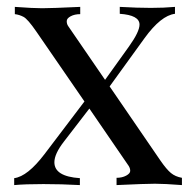

<svg xmlns="http://www.w3.org/2000/svg" viewBox="-20 -535 559 555"><path d="M383.3 -463.9Q383.3 -491.2 326.2 -495.1V-515.1Q377.9 -512.2 416 -512.2Q454.1 -512.2 485.8 -515.1V-495.1Q445.3 -490.2 397.9 -424.8L296.9 -285.2L443.8 -70.8Q461.4 -45.4 474.1 -34.9Q486.8 -24.4 505.9 -21V0Q455.1 -3.9 428 -3.9Q400.9 -3.9 316.9 0V-21Q333 -21 344.7 -27.3Q356.4 -33.7 356.4 -41Q356.4 -48.3 352.1 -55.2L238.3 -221.2L165 -126Q137.2 -90.3 137.2 -65.9Q137.2 -24.9 210.9 -20V0Q158.2 -2.9 105.5 -2.9Q52.7 -2.9 21 0V-20Q59.6 -24.9 108.9 -89.8L224.1 -241.7L85 -443.8Q60.1 -480 47.9 -486.3Q35.6 -492.7 22.9 -494.1V-515.1Q75.7 -511.2 101.8 -511.2Q127.9 -511.2 211.9 -515.1V-494.1Q195.8 -494.1 184.3 -488Q172.9 -481.9 172.9 -473.9Q172.9 -465.8 176.8 -460L283.7 -304.2L353 -400.9Q383.3 -443.4 383.3 -463.9Z"/></svg>

Font: PlayfairDisplay-Regular
Style: Regular
Weight: 400
Designer: Claus Eggers Sørensen
Foundry: Claus Eggers Sørensen
Version: Version 1.002;PS 001.002;hotconv 1.0.70;makeotf.lib2.5.58329